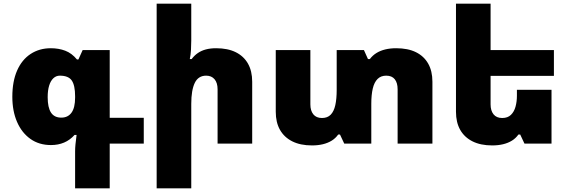

<svg xmlns="http://www.w3.org/2000/svg" viewBox="-20 -780 3086 1043"><path d="M388 243V42Q388 24 390 4Q392 -16 396 -47H385Q360 -19 328 -5.5Q296 8 257 8Q192 8 145 -25.5Q98 -59 72.5 -118Q47 -177 47 -254Q47 -338 73 -397Q99 -456 146.5 -487Q194 -518 256 -518Q299 -518 334.5 -504.5Q370 -491 398 -457H406L429 -508H576V-140H761V0H576V243ZM313 -141Q349 -141 368.5 -168Q388 -195 388 -250V-257Q388 -316 370 -342.5Q352 -369 305 -369Q285 -369 270 -355Q255 -341 247 -315Q239 -289 239 -252Q239 -196 257 -168.5Q275 -141 313 -141Z M1019 -760V-560Q1019 -536 1017.5 -509.5Q1016 -483 1011 -459H1021Q1036 -479 1055 -492Q1074 -505 1098.5 -511.5Q1123 -518 1154 -518Q1217 -518 1260.5 -496.5Q1304 -475 1327 -434.5Q1350 -394 1350 -336V0H1162V-295Q1162 -330 1145.5 -349.5Q1129 -369 1100 -369Q1057 -369 1038 -329.5Q1019 -290 1019 -216V243H831V-760Z M2132 -518Q2196 -518 2239.5 -496.5Q2283 -475 2306 -434.5Q2329 -394 2329 -336V0H2140V-295Q2140 -330 2124.5 -349.5Q2109 -369 2078 -369Q2049 -369 2031 -351Q2013 -333 2005 -299Q1997 -265 1997 -216V0H1850L1827 -49H1817Q1803 -29 1782 -16Q1761 -3 1734 3.5Q1707 10 1675 10Q1612 10 1568 -12Q1524 -34 1501 -74.5Q1478 -115 1478 -173V-508H1666V-213Q1666 -179 1682 -159Q1698 -139 1729 -139Q1759 -139 1776.5 -157Q1794 -175 1801.5 -209Q1809 -243 1809 -292V-508H1957L1979 -459H1989Q2004 -479 2025 -492Q2046 -505 2073 -511.5Q2100 -518 2132 -518Z M2976 -292V0H2829L2806 -49H2796Q2782 -29 2761 -16Q2740 -3 2713 3.5Q2686 10 2654 10Q2591 10 2547 -12Q2503 -34 2480 -74.5Q2457 -115 2457 -173V-760H2645V-213Q2645 -179 2661 -159Q2677 -139 2708 -139Q2738 -139 2755.5 -156Q2773 -173 2780.5 -200.5Q2788 -228 2788 -260V-292ZM2546 -508H2989V-368H2546Z"/></svg>

Font: Noto Sans Armenian Black
Style: Regular
Weight: 900
Version: Version 2.007